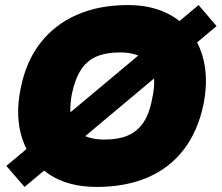

<svg xmlns="http://www.w3.org/2000/svg" viewBox="-20 -729 875 758"><path d="M77 9 5 -74 764 -709 835 -626ZM362 9Q248 9 173 -41.5Q98 -92 68.5 -179.5Q39 -267 61 -377Q82 -486 139.5 -559.5Q197 -633 284.5 -671Q372 -709 485 -709Q570 -709 633.5 -679.5Q697 -650 736 -597Q775 -544 787.5 -473.5Q800 -403 784 -320Q762 -212 705.5 -138.5Q649 -65 562 -28Q475 9 362 9ZM393 -178Q446 -178 483.5 -193.5Q521 -209 545.5 -244.5Q570 -280 581 -341Q595 -405 583.5 -445Q572 -485 539 -503.5Q506 -522 453 -522Q400 -522 362.5 -506.5Q325 -491 301 -455.5Q277 -420 264 -359Q252 -295 263 -255Q274 -215 307 -196.5Q340 -178 393 -178Z"/></svg>

Font: REM ExtraBold
Style: Italic
Weight: 800
Italic angle: -11°
Designer: Octavio Pardo
Foundry: Ashler Design
Version: Version 1.005;gftools[0.9.28]